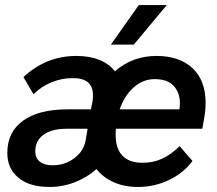

<svg xmlns="http://www.w3.org/2000/svg" viewBox="-20 -732 860 762"><path d="M796 -323Q796 -294 790 -261L783 -221H440V-219Q439 -212 439 -197Q439 -142 466 -114Q493 -86 545 -86Q587 -86 622 -101.5Q657 -117 693 -152L744 -93Q708 -45 650.5 -17.5Q593 10 527 10Q474 10 432 -8.5Q390 -27 363 -61Q326 -28 277.5 -9Q229 10 177 10Q96 10 52.5 -27Q9 -64 9 -125Q9 -208 71.5 -253Q134 -298 247 -298H341L347 -329Q349 -338 349 -354Q349 -422 270 -422Q225 -422 184.5 -405.5Q144 -389 113 -358L73 -426Q163 -510 283 -510Q336 -510 375 -494Q414 -478 436 -449Q506 -510 601 -510Q692 -510 744 -461.5Q796 -413 796 -323ZM694 -321Q694 -365 669 -391.5Q644 -418 594 -418Q548 -418 511 -385.5Q474 -353 455 -298H692L693 -306ZM319 -171 327 -216V-221H243Q186 -221 153 -197.5Q120 -174 120 -131Q120 -105 138 -90.5Q156 -76 189 -76Q237 -76 274 -103.5Q311 -131 319 -171ZM531 -712H642L511 -555H420Z"/></svg>

Font: Sarabun SemiBold
Style: Italic
Weight: 600
Italic angle: -10°
Designer: Suppakit Chalermlarp | Katatrad Co.,Ltd.
Foundry: Cadson Demak Co.,Ltd.
Version: Version 1.000; ttfautohint (v1.6)